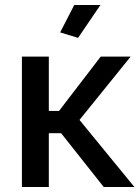

<svg xmlns="http://www.w3.org/2000/svg" viewBox="-20 -750 559 770"><path d="M293 -598.1 221.2 -620.1 277.8 -730H382.8ZM383.8 -522.9H503.9L298.8 -269L519 0H396L225.1 -215.8H175.8V0H67.9V-522.9H175.8V-305.2H216.8Z"/></svg>

Font: Rising Sun DemiBold
Style: DemiBold
Weight: 600
Designer: Matt McInerney, Pablo Impallari, Rodrigo Fuenzalida
Foundry: Matt McInerney, Pablo Impallari, Rodrigo Fuenzalida
Version: Version 1.000